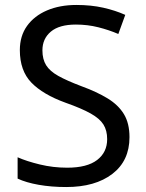

<svg xmlns="http://www.w3.org/2000/svg" viewBox="-20 -744 589 774"><path d="M502 -191Q502 -96 433 -43Q364 10 247 10Q187 10 136 1Q85 -8 51 -24V-110Q87 -94 140.5 -81Q194 -68 251 -68Q331 -68 371.5 -99Q412 -130 412 -183Q412 -218 397 -242Q382 -266 345.5 -286.5Q309 -307 244 -330Q153 -363 106.5 -411Q60 -459 60 -542Q60 -599 89 -639.5Q118 -680 169.5 -702Q221 -724 288 -724Q347 -724 396 -713Q445 -702 485 -684L457 -607Q420 -623 376.5 -634Q333 -645 286 -645Q219 -645 185 -616.5Q151 -588 151 -541Q151 -505 166 -481Q181 -457 215 -438Q249 -419 307 -397Q370 -374 413.5 -347.5Q457 -321 479.5 -284Q502 -247 502 -191Z"/></svg>

Font: Noto Sans Saurashtra
Style: Regular
Weight: 400
Designer: Monotype Design Team
Foundry: Monotype Imaging Inc.
Version: Version 2.001; ttfautohint (v1.8.4.7-5d5b)